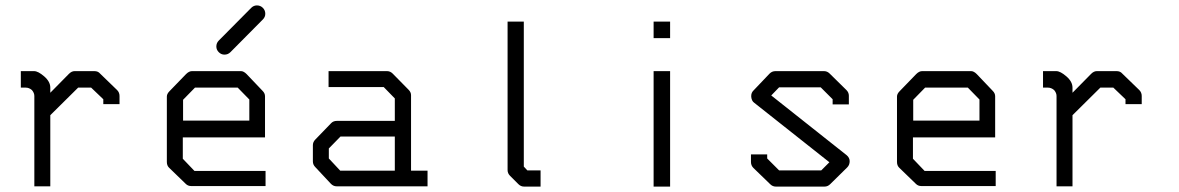

<svg xmlns="http://www.w3.org/2000/svg" viewBox="-20 -739 4360 710"><path d="M166 -313V-50H107V-384Q107 -395.5 98 -406Q87.5 -415 75 -415H57V-476H106Q121 -476 143.5 -456.5Q166 -437 166 -415V-396L235 -466Q245 -476 256 -476H329Q342.5 -476 350 -467L413 -406Q422 -397 422 -384V-354H362V-372L317 -415H269Z M656 -231V-152L699 -107H962V-51H687Q675 -51 667 -59L605 -119Q597 -127 597 -140V-382Q597 -392 607 -402L668 -465Q679 -476 690 -476H871Q881 -476 892 -465L951 -403Q960 -394 960 -383V-231ZM657 -293H902V-371L859 -415H701L657 -370ZM780 -567Q780 -580 789 -589L909 -710Q918 -719 930 -719Q943 -719 952 -710Q961 -701 961 -688Q961 -676 952 -667L832 -546Q823 -537 810 -537Q798 -537 789 -546Q780 -555 780 -567Z M1440 -108V-234H1239L1196 -190V-153L1238 -108ZM1500 -108H1561V-50H1225Q1213 -50 1204 -59L1146 -121Q1137 -130 1137 -142V-202Q1137 -214 1146 -223L1205 -284Q1213 -292 1226 -292H1440V-375L1399 -417H1195V-476H1411Q1423 -476 1432 -467L1491 -407Q1500 -398 1500 -387Z M1917 -123 1930 -109H1979V-49H1918Q1906 -49 1897 -58L1866 -89Q1857 -98 1857 -110V-659H1917Z M2397 -659H2458V-598H2397ZM2397 -476H2458V-49H2397Z M3059 -372 3015 -416H2861L2832 -386L3111 -165Q3122 -155.5 3122 -143Q3122 -129 3113 -120L3050 -58Q3041 -49 3029 -49H2849Q2837 -49 2828 -58L2766 -118Q2757 -127 2757 -140V-168H2817V-153L2861 -109H3017L3047 -139L2769 -359Q2759.5 -365.5 2758 -381V-384.5Q2758 -396 2766 -404L2826 -467Q2835 -476 2848 -476H3027Q3039 -476 3048 -467L3110 -406Q3119 -397 3119 -385V-353H3059Z M3356 -231V-152L3399 -107H3662V-51H3387Q3375 -51 3367 -59L3305 -119Q3297 -127 3297 -140V-382Q3297 -392 3307 -402L3368 -465Q3379 -476 3390 -476H3571Q3581 -476 3592 -465L3651 -403Q3660 -394 3660 -383V-231ZM3357 -293H3602V-371L3559 -415H3401L3357 -370Z M3946 -313V-50H3887V-384Q3887 -395.5 3878 -406Q3867.5 -415 3855 -415H3837V-476H3886Q3901 -476 3923.5 -456.5Q3946 -437 3946 -415V-396L4015 -466Q4025 -476 4036 -476H4109Q4122.5 -476 4130 -467L4193 -406Q4202 -397 4202 -384V-354H4142V-372L4097 -415H4049Z"/></svg>

Font: 3270 Nerd Font
Style: Regular
Weight: 400
Monospace: yes
Version: Version 3.0.1;Nerd Fonts 3.3.0